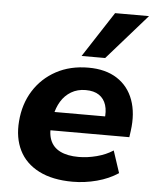

<svg xmlns="http://www.w3.org/2000/svg" viewBox="-54 -811 701 868"><g transform="rotate(5 296.0 -377.0)"><path d="M308 11Q216 11 154.5 -20.5Q93 -52 65 -108.5Q37 -165 43 -240Q49 -319 87 -379.5Q125 -440 188.5 -474.5Q252 -509 335 -509Q413 -509 465 -475.5Q517 -442 539 -381.5Q561 -321 550 -241L546 -212H165L178 -296H442L427 -280Q433 -319 424 -347.5Q415 -376 392 -391.5Q369 -407 331 -407Q294 -407 265.5 -390Q237 -373 219.5 -344Q202 -315 195 -278L191 -249Q183 -202 195.5 -169Q208 -136 241 -119.5Q274 -103 325 -103Q365 -103 407 -114Q449 -125 481 -146L514 -46Q472 -18 417.5 -3.5Q363 11 308 11ZM299 -559 433 -765H587L406 -559Z"/></g></svg>

Font: Nunito Sans 9pt ExtraBold
Style: Italic
Weight: 800
Italic angle: -9°
Version: Version 3.101;gftools[0.9.27]